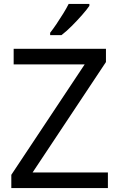

<svg xmlns="http://www.w3.org/2000/svg" viewBox="-20 -964 612 984"><path d="M533 0H38V-68L414 -634H50V-714H523V-646L147 -80H533ZM438 -934Q426 -916 401 -887.5Q376 -859 347.5 -830.5Q319 -802 295 -784H237V-796Q252 -815 269.5 -841Q287 -867 304 -894.5Q321 -922 332 -944H438Z"/></svg>

Font: Noto Sans Myanmar UI
Style: Regular
Weight: 400
Designer: Monotype Design Team
Foundry: Monotype Imaging Inc.
Version: Version 2.103; ttfautohint (v1.8.4.7-5d5b)